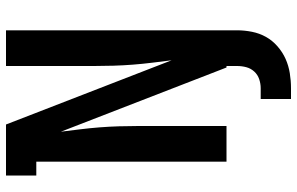

<svg xmlns="http://www.w3.org/2000/svg" viewBox="-195 -580 990 640"><g transform="rotate(-90 300.0 -260.0)"><path d="M290 215V114H326Q341 114 356 109Q371 104 381.5 92.5Q392 81 396 66Q400 51 400 35V0H395L181 -552Q185 -520 189 -487.5Q193 -455 195.5 -423Q198 -391 199 -358.5Q200 -326 200 -294V0H81V-634H35V-735H205L419 -183Q415 -215 411 -247.5Q407 -280 404.5 -312Q402 -344 401 -376.5Q400 -409 400 -441V-735H519V35Q519 60 514 85Q509 110 497 131.5Q485 153 465.5 170Q446 187 423.5 197Q401 207 376 211Q351 215 326 215Z"/></g></svg>

Font: Iosevka Book
Style: Bold
Weight: 700
Designer: Belleve Invis
Foundry: Belleve Invis
Version: Version 28.0.7; ttfautohint (v1.8.3)